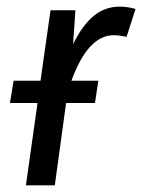

<svg xmlns="http://www.w3.org/2000/svg" viewBox="-20 -558 428 578"><path d="M388 -531 361 -447Q339 -452 322 -452Q245 -452 195 -315H276L266 -248H179L145 0H58L93 -248H10L21 -315H102L132 -527H207L200 -425Q228 -482 262 -510Q296 -538 340 -538Q364 -538 388 -531Z"/></svg>

Font: Fira Sans Condensed
Style: Italic
Weight: 400
Width: 3
Italic angle: -8°
Designer: bBox Type GmbH & Carrois Corporate GbR & Edenspiekermann AG
Foundry: bBox Type GmbH & Carrois Corporate GbR & Edenspiekermann AG
Version: Version 4.301